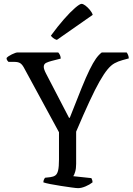

<svg xmlns="http://www.w3.org/2000/svg" viewBox="-20 -976 689 996"><path d="M385 0Q376 0 351 -3.5Q326 -7 296.5 -11.5Q267 -16 241.5 -21Q216 -26 205 -30Q205 -38 208 -44.5Q211 -51 214 -54L241 -57Q257 -59 267 -66Q277 -73 281.5 -92Q286 -111 286 -149V-290L103 -627Q94 -643 83.5 -649Q73 -655 54 -655H24Q22 -657 18 -662Q14 -667 14 -675Q21 -684 41.5 -694Q62 -704 72 -704H282Q287 -699 291 -690.5Q295 -682 295 -672L248 -660Q232 -656 219.5 -650Q207 -644 207 -629Q207 -617 219 -594L338 -365H342Q378 -457 402.5 -517.5Q427 -578 445 -614.5Q463 -651 477.5 -671.5Q492 -692 508 -704H637Q641 -699 644.5 -690.5Q648 -682 648 -673L615 -664Q593 -658 574.5 -648Q556 -638 537.5 -615.5Q519 -593 496.5 -553.5Q474 -514 444.5 -450.5Q415 -387 375 -293V-126Q375 -102 370 -85Q365 -68 360 -62L454 -52Q455 -49 457.5 -44Q460 -39 460 -30Q445 -18 423.5 -9Q402 0 385 0ZM275 -769Q264 -772 255.5 -779Q247 -786 244 -791Q279 -839 312 -876.5Q345 -914 369.5 -935Q394 -956 403 -956Q411 -956 422.5 -947.5Q434 -939 445.5 -925.5Q457 -912 461 -899Z"/></svg>

Font: Texturina Light
Style: Regular
Weight: 300
Designer: Guillermo Torres Carreño
Foundry: Omnibus-Type
Version: Version 1.002; ttfautohint (v1.8.3)